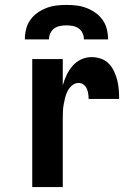

<svg xmlns="http://www.w3.org/2000/svg" viewBox="-20 -760 540 780"><path d="M111 0V-520H235V-413Q241 -435 250.5 -455Q260 -475 274.5 -492Q289 -509 309.5 -518.5Q330 -528 352 -528Q372 -528 390.5 -521.5Q409 -515 422 -501.5Q435 -488 443.5 -470Q452 -452 456.5 -433.5Q461 -415 462.5 -396Q464 -377 464 -358H340Q340 -368 338.5 -379Q337 -390 332.5 -400Q328 -410 319 -416.5Q310 -423 299 -423Q285 -423 273 -413Q261 -403 254.5 -390Q248 -377 244.5 -363Q241 -349 238.5 -334.5Q236 -320 235.5 -305Q235 -290 235 -276V0ZM81 -600Q81 -621 86 -641.5Q91 -662 103 -679Q115 -696 132 -708Q149 -720 168.5 -727.5Q188 -735 208.5 -737.5Q229 -740 250 -740Q271 -740 291.5 -737.5Q312 -735 331.5 -727.5Q351 -720 368 -708Q385 -696 397 -679Q409 -662 414 -641.5Q419 -621 419 -600H321Q321 -613 315.5 -625Q310 -637 299.5 -644.5Q289 -652 276 -654.5Q263 -657 250 -657Q237 -657 224 -654.5Q211 -652 200.5 -644.5Q190 -637 184.5 -625Q179 -613 179 -600Z"/></svg>

Font: Iosevka Extrabold
Style: Regular
Weight: 800
Monospace: yes
Designer: Belleve Invis
Foundry: Belleve Invis
Version: Version 32.5.0; ttfautohint (v1.8.4)